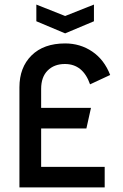

<svg xmlns="http://www.w3.org/2000/svg" viewBox="-20 -820 537 840"><path d="M265 -674 139 -727V-800L265 -750L391 -800V-727ZM378 -348 358 -258H160V-90H438V0H65V-438Q65 -525 118 -577.5Q171 -630 265 -630Q331 -630 383.5 -594.5Q436 -559 462 -492L374 -451Q343 -540 264 -540Q217 -540 188.5 -511.5Q160 -483 160 -431V-348Z"/></svg>

Font: Gulax
Style: Regular
Weight: 400
Designer: Morgan Gilbert
Foundry: VTF
Version: Version 1.001;hotconv 1.0.109;makeotfexe 2.5.65596